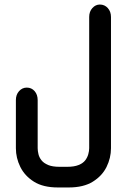

<svg xmlns="http://www.w3.org/2000/svg" viewBox="-20 -651 558 846"><path d="M283 175H235Q170 175 129.5 149.5Q89 124 69.5 84.5Q50 45 50 2V-210Q50 -234 64 -249.5Q78 -265 98 -265Q119 -265 132.5 -249.5Q146 -234 146 -210V2Q146 14 149.5 28.5Q153 43 163 55.5Q173 68 192 76Q211 84 243 84H276Q307 84 326.5 76Q346 68 355.5 55.5Q365 43 369 28.5Q373 14 373 2V-576Q373 -600 387 -615.5Q401 -631 420 -631Q441 -631 455 -615.5Q469 -600 469 -576V2Q469 45 449.5 84.5Q430 124 389 149.5Q348 175 283 175Z"/></svg>

Font: Beiruti SemiBold
Style: Regular
Weight: 600
Designer: Arlette Boutros
Foundry: Boutros
Version: Version 1.41